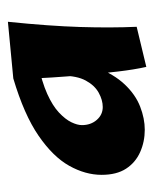

<svg xmlns="http://www.w3.org/2000/svg" viewBox="29 -844 399 498"><g transform="rotate(-90 229.0 -595.5)"><path d="M141 -420Q110 -420 83 -432Q56 -444 40 -468.5Q24 -493 24 -532Q24 -574 47.5 -616Q71 -658 125.5 -695.5Q180 -733 274 -761L313 -697Q265 -687 234 -673Q203 -659 185.5 -642.5Q168 -626 160.5 -610.5Q153 -595 153 -583Q153 -560 166.5 -544.5Q180 -529 200 -529Q218 -529 237 -539.5Q256 -550 268.5 -573Q281 -596 281 -634L325 -658Q321 -592 303 -546Q285 -500 258.5 -472Q232 -444 201 -432Q170 -420 141 -420ZM304 -416Q297 -447 292 -489.5Q287 -532 283 -577Q279 -622 276.5 -661.5Q274 -701 273.5 -728Q273 -755 274 -761L421 -775Q410 -668 407.5 -588Q405 -508 408 -441Z"/></g></svg>

Font: Marhey Light SemiBold
Style: Regular
Weight: 600
Version: Version 1.000